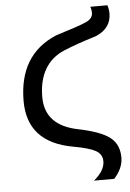

<svg xmlns="http://www.w3.org/2000/svg" viewBox="-54 -637 562 831"><g transform="rotate(-5 227.5 -221.5)"><path d="M382.8 -467.8Q296.4 -441.4 241.2 -418.2Q186 -395 157.5 -346.2Q128.9 -297.4 128.9 -225.1Q128.9 -101.6 272 -73.2Q367.7 -53.7 407.5 -23.2Q447.3 7.3 447.3 64.9Q447.3 111.3 408.2 154.3H320.3Q368.2 115.2 368.2 74.2Q368.2 43.5 340.1 27.8Q312 12.2 243.2 0Q46.9 -35.2 46.9 -214.8Q46.9 -417 211.9 -486.3Q315.4 -518.1 345.2 -531.7Q375 -545.4 375 -570.3Q375 -584 370.1 -596.7H444.3Q450.2 -579.1 450.2 -561Q450.2 -496.1 382.8 -467.8Z"/></g></svg>

Font: Segoe UI Historic
Style: Regular
Weight: 400
Foundry: Microsoft Corporation
Version: Version 1.03